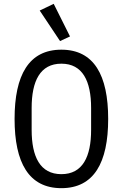

<svg xmlns="http://www.w3.org/2000/svg" viewBox="-20 -969 640 1001"><path d="M300 12C470 12 544 -121 544 -349C544 -577 470 -710 300 -710C130 -710 56 -577 56 -349C56 -121 130 12 300 12ZM300 -61C189 -61 145 -152 145 -292V-406C145 -546 189 -637 300 -637C411 -637 455 -546 455 -406V-292C455 -152 411 -61 300 -61ZM293 -755 345 -779 260 -949 187 -914Z"/></svg>

Font: IBM Plex Mono
Style: Regular
Weight: 400
Monospace: yes
Designer: Mike Abbink, Paul van der Laan, Pieter van Rosmalen
Foundry: Bold Monday
Version: Version 2.004